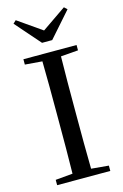

<svg xmlns="http://www.w3.org/2000/svg" viewBox="-141 -1016 693 1078"><g transform="rotate(-15 205.5 -477.5)"><path d="M66 -955 49 -939 176 -794H235L363 -939L346 -955L205 -858ZM51 -701 151 -693C153 -593 153 -493 153 -392V-339C153 -239 153 -138 151 -40L51 -31V0H360V-31L259 -40C257 -140 257 -239 257 -340V-392C257 -493 257 -593 259 -693L360 -701V-732H51Z"/></g></svg>

Font: Source Han Serif SC Medium
Style: Regular
Weight: 500
Designer: Ryoko NISHIZUKA 西塚涼子 (kana & ideographs); Frank Grießhammer (Latin, Greek & Cyrillic); Wenlong ZHANG 张文龙 (bopomofo); San
Foundry: Adobe
Version: Version 2.003;hotconv 1.1.1;makeotfexe 2.6.0